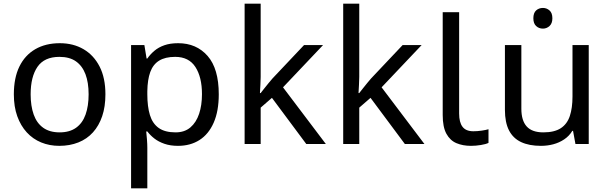

<svg xmlns="http://www.w3.org/2000/svg" viewBox="-20 -780 3294 1040"><path d="M551 -269Q551 -202 533.5 -150.5Q516 -99 483.5 -63Q451 -27 404.5 -8.5Q358 10 301 10Q248 10 203 -8.5Q158 -27 125 -63Q92 -99 73.5 -150.5Q55 -202 55 -269Q55 -358 85 -419.5Q115 -481 171 -513.5Q227 -546 304 -546Q377 -546 432.5 -513.5Q488 -481 519.5 -419.5Q551 -358 551 -269ZM146 -269Q146 -206 162.5 -159.5Q179 -113 214 -88Q249 -63 303 -63Q357 -63 392 -88Q427 -113 443.5 -159.5Q460 -206 460 -269Q460 -333 443 -378Q426 -423 391.5 -447.5Q357 -472 302 -472Q220 -472 183 -418Q146 -364 146 -269Z M945 -546Q1044 -546 1104.5 -477Q1165 -408 1165 -269Q1165 -178 1137.5 -115.5Q1110 -53 1060.5 -21.5Q1011 10 944 10Q903 10 871 -1Q839 -12 816.5 -29.5Q794 -47 778 -68H772Q774 -51 776 -25Q778 1 778 20V240H690V-536H762L774 -463H778Q794 -486 816.5 -505Q839 -524 870.5 -535Q902 -546 945 -546ZM929 -472Q875 -472 842 -451.5Q809 -431 794 -390Q779 -349 778 -286V-269Q778 -203 792 -157Q806 -111 839.5 -87Q873 -63 931 -63Q980 -63 1011.5 -90Q1043 -117 1058.5 -163.5Q1074 -210 1074 -270Q1074 -362 1038.5 -417Q1003 -472 929 -472Z M1392 -363Q1392 -347 1390.5 -321Q1389 -295 1388 -276H1392Q1398 -284 1410 -299Q1422 -314 1434.5 -329.5Q1447 -345 1456 -355L1627 -536H1730L1513 -307L1745 0H1639L1453 -250L1392 -197V0H1305V-760H1392Z M1926 -363Q1926 -347 1924.5 -321Q1923 -295 1922 -276H1926Q1932 -284 1944 -299Q1956 -314 1968.5 -329.5Q1981 -345 1990 -355L2161 -536H2264L2047 -307L2279 0H2173L1987 -250L1926 -197V0H1839V-760H1926Z M2531 10Q2487 10 2452.5 -4.5Q2418 -19 2398 -55.5Q2378 -92 2378 -157V-714H2467V-165Q2467 -117 2485.5 -93Q2504 -69 2544 -69Q2566 -69 2589.5 -72.5Q2613 -76 2626 -80V-6Q2612 1 2584.5 5.5Q2557 10 2531 10Z M2921 -737Q2941 -737 2956.5 -723.5Q2972 -710 2972 -681Q2972 -653 2956.5 -639Q2941 -625 2921 -625Q2899 -625 2884 -639Q2869 -653 2869 -681Q2869 -710 2884 -723.5Q2899 -737 2921 -737ZM3169 -536V0H3097L3084 -71H3080Q3063 -43 3036 -25Q3009 -7 2977 1.5Q2945 10 2910 10Q2846 10 2802.5 -10.5Q2759 -31 2737 -74Q2715 -117 2715 -185V-536H2804V-191Q2804 -127 2833 -95Q2862 -63 2923 -63Q2983 -63 3017.5 -85.5Q3052 -108 3066.5 -151.5Q3081 -195 3081 -257V-536Z"/></svg>

Font: hexumalayalam05
Style: Book
Weight: 400
Designer: Jelle Bosma - Monotype Design Team
Foundry: Monotype Imaging Inc.
Version: Version 2.003